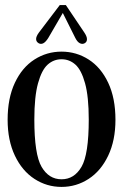

<svg xmlns="http://www.w3.org/2000/svg" viewBox="-20 -719 484 755"><path d="M10 -248Q10 -333 38.5 -393.5Q67 -454 115.5 -485Q164 -516 222 -516Q280 -516 328.5 -485Q377 -454 405.5 -393.5Q434 -333 434 -248Q434 -167 405.5 -107Q377 -47 328.5 -15.5Q280 16 222 16Q164 16 115.5 -15.5Q67 -47 38.5 -107Q10 -167 10 -248ZM329 -249Q329 -339 314.5 -391.5Q300 -444 276.5 -465Q253 -486 222 -486Q191 -486 167.5 -465Q144 -444 129.5 -391.5Q115 -339 115 -249Q115 -112 143.5 -63Q172 -14 222 -14Q272 -14 300.5 -63Q329 -112 329 -249ZM133 -591 215 -699H239L311 -592Q322 -576 322 -565Q322 -554 313 -549Q304 -544 294 -549Q284 -554 276 -570L227 -668L170 -570Q160 -554 150.5 -549Q141 -544 132 -549Q122 -555 122 -565.5Q122 -576 133 -591Z"/></svg>

Font: RL Madena Variable
Style: Regular
Weight: 400
Designer: I Kadek Wantara Putra
Foundry: Roughlines ID
Version: Version 1.000;Glyphs 3.1.2 (3151)